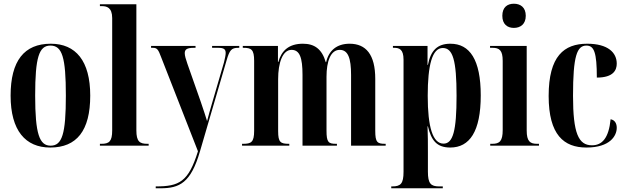

<svg xmlns="http://www.w3.org/2000/svg" viewBox="-20 -783 3365 1032"><path d="M250 10C392 10 465 -80 465 -269C465 -456 387 -548 253 -548C110 -548 37 -456 37 -269C37 -81 117 10 250 10ZM252 0C192 0 169 -63 169 -269C169 -476 190 -538 251 -538C314 -538 334 -476 334 -269C334 -63 314 0 252 0Z M517 0H779V-10H772C731 -10 713 -22 713 -82V-760H517V-750H528C552 -750 583 -744 583 -686V-82C583 -22 566 -10 525 -10H517Z M817 219V229H843C945 229 1006 200 1055 30L1198 -459C1214 -514 1224 -526 1261 -526H1266V-536H1120V-526H1152C1184 -526 1193 -518 1193 -498C1193 -487 1189 -469 1184 -448L1120 -229C1110 -196 1101 -162 1093 -132C1086 -156 1076 -186 1059 -236L987 -441C979 -464 973 -484 973 -497C973 -517 984 -526 1023 -526H1031V-536H792V-526H802C825 -526 831 -516 846 -476L1044 30C993 195 943 219 817 219Z M1281 0H1535V-10H1533C1488 -10 1475 -18 1475 -78V-358C1475 -445 1499 -515 1547 -515C1591 -515 1606 -473 1606 -380V0H1791V-10H1787C1745 -10 1735 -18 1735 -81V-371C1735 -453 1757 -515 1806 -515C1851 -515 1867 -470 1867 -380V0H2053V-10H2050C2008 -10 1997 -18 1997 -80V-359C1997 -490 1947 -548 1859 -548C1790 -548 1747 -511 1733 -449H1731C1710 -520 1670 -548 1608 -548C1533 -548 1493 -511 1476 -450H1474V-536H1285V-526H1288C1331 -526 1346 -517 1346 -456V-80C1346 -18 1330 -10 1286 -10H1281Z M2083 229H2360V219H2341C2296 219 2280 204 2280 140V36C2280 -11 2280 -57 2278 -104H2280C2298 -29 2327 10 2400 10C2504 10 2564 -76 2564 -270C2564 -462 2505 -548 2401 -548C2331 -548 2295 -512 2280 -434H2278V-536H2092V-526H2097C2126 -526 2149 -519 2149 -462V140C2149 204 2134 219 2088 219H2083ZM2364 -11C2306 -11 2279 -100 2279 -268C2279 -433 2303 -525 2360 -525C2414 -525 2434 -459 2434 -268C2434 -80 2415 -11 2364 -11Z M2742 -633C2777 -633 2806 -653 2806 -698C2806 -744 2777 -763 2742 -763C2707 -763 2680 -744 2680 -698C2680 -653 2707 -633 2742 -633ZM2615 0H2877V-10H2867C2829 -10 2811 -23 2811 -82V-536H2614V-526H2627C2664 -526 2682 -513 2682 -456V-84C2682 -24 2665 -10 2626 -10H2615Z M3132 10C3259 10 3295 -53 3295 -96C3295 -119 3285 -138 3262 -142C3252 -40 3216 -2 3162 -2C3089 -2 3060 -67 3060 -268C3060 -482 3081 -538 3132 -538C3173 -538 3188 -502 3188 -366C3278 -366 3295 -407 3295 -441C3295 -500 3248 -548 3136 -548C3012 -548 2929 -482 2929 -267C2929 -58 3011 10 3132 10Z"/></svg>

Font: Noto Serif Display ExtraCondensed
Style: Bold
Weight: 700
Width: 2
Designer: Monotype Design Team
Foundry: Monotype Imaging Inc.
Version: Version 2.009